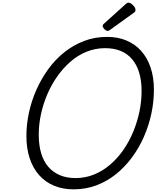

<svg xmlns="http://www.w3.org/2000/svg" viewBox="-20 -1408 1180 1447"><path d="M534 19Q453 19 387 -8.5Q321 -36 274.5 -88.5Q228 -141 203.5 -215.5Q179 -290 179 -383Q179 -470 198 -558.5Q217 -647 254 -730.5Q291 -814 343.5 -886.5Q396 -959 464 -1013.5Q532 -1068 613 -1099Q694 -1130 787 -1130Q868 -1130 933.5 -1102.5Q999 -1075 1045 -1023Q1091 -971 1115.5 -897.5Q1140 -824 1140 -732Q1140 -641 1120.5 -550.5Q1101 -460 1064 -376Q1027 -292 973.5 -220Q920 -148 853 -94.5Q786 -41 706 -11Q626 19 534 19ZM549 -66Q624 -66 689.5 -93Q755 -120 810.5 -167.5Q866 -215 910 -278.5Q954 -342 984.5 -416Q1015 -490 1031 -567.5Q1047 -645 1047 -722Q1047 -800 1029 -860Q1011 -920 976 -961.5Q941 -1003 890 -1024Q839 -1045 772 -1045Q699 -1045 633 -1018.5Q567 -992 511.5 -943.5Q456 -895 411.5 -832Q367 -769 336 -696Q305 -623 288.5 -546Q272 -469 272 -393Q272 -315 290 -254Q308 -193 343.5 -151.5Q379 -110 430.5 -88Q482 -66 549 -66ZM792 -1175Q780 -1175 767 -1188Q754 -1201 754 -1212Q754 -1216 755.5 -1220Q757 -1224 764 -1230L927 -1377Q933 -1382 937.5 -1385Q942 -1388 949 -1388Q959 -1388 971 -1379Q983 -1370 992 -1358Q1001 -1346 1001 -1335Q1001 -1327 999 -1322Q997 -1317 986 -1310L811 -1184Q805 -1180 800.5 -1177.5Q796 -1175 792 -1175Z"/></svg>

Font: Playwrite CU
Style: Regular
Weight: 400
Designer: Veronika Burian, José Scaglione
Foundry: TypeTogether
Version: Version 1.002